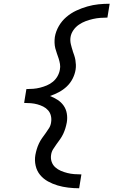

<svg xmlns="http://www.w3.org/2000/svg" viewBox="-20 -853 640 1026"><path d="M403 153Q374 153 344.5 149.5Q315 146 288 138Q261 130 236.5 116.5Q212 103 194.5 82Q177 61 170.5 32.5Q164 4 169 -25Q172 -41 176.5 -56Q181 -71 188 -86Q195 -101 204.5 -114.5Q214 -128 224 -141.5Q234 -155 242.5 -169Q251 -183 253 -199Q256 -217 252 -234Q248 -251 237 -263.5Q226 -276 211 -283.5Q196 -291 179.5 -295.5Q163 -300 145 -301.5Q127 -303 109 -303L112 -322L121 -377Q139 -377 157.5 -378.5Q176 -380 194 -384.5Q212 -389 230 -396.5Q248 -404 263 -416.5Q278 -429 287.5 -446Q297 -463 300 -481Q303 -496 300.5 -511Q298 -526 293.5 -540Q289 -554 284 -567.5Q279 -581 275.5 -595Q272 -609 271.5 -624.5Q271 -640 273 -655Q278 -685 294 -713Q310 -741 334.5 -762Q359 -783 388 -796.5Q417 -810 447 -818.5Q477 -827 506.5 -830Q536 -833 566 -833L554 -759Q535 -759 515.5 -757.5Q496 -756 476.5 -751.5Q457 -747 438 -740Q419 -733 401.5 -721Q384 -709 372 -691.5Q360 -674 357 -655Q354 -636 358.5 -617Q363 -598 369 -580V-579Q373 -568 377 -556Q381 -544 383 -532Q385 -520 385.5 -507Q386 -494 384 -481Q380 -456 368 -432.5Q356 -409 337 -391Q318 -373 294.5 -360.5Q271 -348 247 -340Q268 -332 287.5 -319.5Q307 -307 320 -288.5Q333 -270 337 -246.5Q341 -223 337 -199Q334 -183 329.5 -168Q325 -153 318 -138Q311 -123 301.5 -109.5Q292 -96 282 -82.5Q272 -69 263.5 -55Q255 -41 253 -25Q250 -6 256 11.5Q262 29 275.5 41Q289 53 305.5 60Q322 67 340 71.5Q358 76 377 77.5Q396 79 415 79Z"/></svg>

Font: Iosevka Curly Slab Extended
Style: Italic
Weight: 400
Width: 7
Italic angle: -9°
Monospace: yes
Designer: Belleve Invis
Foundry: Belleve Invis
Version: Version 11.1.0; ttfautohint (v1.8.3)